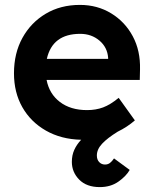

<svg xmlns="http://www.w3.org/2000/svg" viewBox="-20 -560 626 783"><path d="M387 203Q333 203 303 172.5Q273 142 273 100Q273 73 283 51Q293 29 311 10Q229 8 167 -27.5Q105 -63 71 -123Q37 -183 37 -261Q37 -343 71.5 -405.5Q106 -468 166.5 -504Q227 -540 306 -540Q377 -540 433.5 -505.5Q490 -471 521.5 -412Q553 -353 551 -277L550 -234H170Q181 -177 224.5 -144Q268 -111 335 -111Q371 -111 400.5 -122Q430 -133 464 -161L530 -69Q499 -42 460 -23Q418 3 396.5 26Q375 49 375 74Q375 91 384.5 101Q394 111 408 111Q420 111 428.5 104.5Q437 98 445 86L509 133Q494 159 462.5 181Q431 203 387 203ZM307 -422Q194 -422 171 -320H421V-324Q418 -367 385.5 -394.5Q353 -422 307 -422Z"/></svg>

Font: Lexend SemiBold
Style: Regular
Weight: 600
Designer: Bonnie Shaver-Troup, Thomas Jockin
Foundry: Lexend
Version: Version 1.005; ttfautohint (v1.8.3)